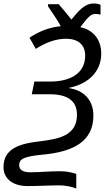

<svg xmlns="http://www.w3.org/2000/svg" viewBox="-55 -872 613 1100"><path d="M382 124C357 117 331 109 288 109C223 109 175 115 119 115C70 115 55 97 55 74C55 55 64 42 83 34C101 26 136 19 189 14C367 -2 480 -63 480 -210C480 -303 421 -355 341 -367V-369C454 -392 525 -464 525 -565C525 -652 472 -703 405 -716C444 -767 463 -792 490 -792C503 -792 512 -791 521 -788V-844C512 -848 502 -852 481 -852C429 -852 395 -809 354 -760C327 -795 305 -821 281 -848H220V-836C241 -803 274 -759 293 -722C226 -715 170 -693 114 -656L150 -592C205 -627 263 -650 323 -650C390 -650 433 -618 433 -553C433 -444 335 -405 237 -405H142L127 -332H229C329 -332 386 -297 386 -214C386 -94 279 -76 178 -63C50 -49 -35 -18 -35 86C-35 149 15 194 103 194C170 194 227 190 280 190C329 190 361 200 382 208Z"/></svg>

Font: BC Sans
Style: Italic
Weight: 400
Italic angle: -12°
Designer: Monotype Design Team
Designer: Province of B.C.
Foundry: Monotype Imaging Inc.
Version: Version 2.000;GOOG;noto-source:20170915:90ef993387c0